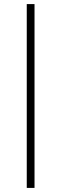

<svg xmlns="http://www.w3.org/2000/svg" viewBox="-20 -820 300 940"><path d="M149 -800V100H111V-800Z"/></svg>

Font: Albert Sans ExtraLight
Style: Regular
Weight: 250
Designer: Andreas Rasmussen
Foundry: a.Foundry
Version: Version 1.025